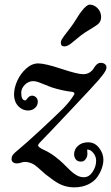

<svg xmlns="http://www.w3.org/2000/svg" viewBox="-20 -702 478 826"><path d="M327.1 -548.8Q316.4 -540 302.5 -528.6Q288.6 -517.1 283.4 -513.2Q278.3 -509.3 271.2 -505.9Q264.2 -502.4 257.3 -502.4Q241.7 -502.4 241.7 -517.6Q241.7 -522.5 243.4 -527.1Q245.1 -531.7 249.5 -538.3Q253.9 -544.9 258.1 -550.5Q262.2 -556.2 270.5 -566.7Q278.8 -577.1 285.2 -585.9Q297.9 -603 310.3 -623.5Q322.8 -644 330.1 -652.8Q352.5 -682.1 366.2 -682.1Q384.3 -682.1 399.7 -666.7Q415 -651.4 415 -628.4Q415 -608.4 399.9 -596.7Q389.2 -588.4 365.2 -574.2Q341.3 -560.1 327.1 -548.8ZM40.5 -296.4Q40.5 -323.7 54.2 -354.2Q67.9 -384.8 92.5 -407Q117.2 -429.2 144 -429.2Q173.8 -429.2 243.7 -406Q313.5 -382.8 337.4 -382.8Q354 -382.8 365.7 -390.4Q377.4 -397.9 382.6 -407.2Q387.7 -416.5 395.5 -424.1Q403.3 -431.6 413.1 -431.6Q424.3 -431.6 431.2 -426.3Q438 -420.9 438 -412.6Q438 -409.7 437.3 -406.2Q436.5 -402.8 434.6 -398.9Q432.6 -395 430.7 -392.1Q428.7 -389.2 425.3 -384.3Q421.9 -379.4 419.7 -376.7Q417.5 -374 412.6 -368.2Q407.7 -362.3 405.8 -359.4Q393.1 -343.8 284.9 -229Q176.8 -114.3 153.8 -91.3Q144 -81.5 144 -76.2Q144 -68.4 170.9 -56.2Q195.3 -44.9 217 -28.3Q238.8 -11.7 253.4 2.9Q268.1 17.6 282 31Q295.9 44.4 310.5 52.5Q325.2 60.5 340.8 60.5Q362.8 60.5 378.2 37.8Q393.6 15.1 393.6 -11.2Q393.6 -28.3 381.8 -43.5Q370.1 -58.6 356.4 -58.6Q355 -58.6 355 -56.4Q355 -54.2 355.5 -49.3Q356 -44.4 356 -42Q356 -35.6 354.5 -29.1Q353 -22.5 346.2 -14.6Q339.4 -6.8 328.1 -6.8Q313 -6.8 305.9 -16.6Q298.8 -26.4 298.8 -38.1Q298.8 -59.6 315.7 -74.7Q332.5 -89.8 358.9 -89.8Q387.7 -89.8 406.2 -65.9Q424.8 -42 424.8 -15.1Q424.8 2.4 418.2 21.7Q411.6 41 398.2 60.1Q384.8 79.1 358.9 91.6Q333 104 298.8 104Q275.9 104 254.4 96.9Q232.9 89.8 209.7 73.2Q186.5 56.6 175.8 47.9Q165 39.1 141.1 17.1Q115.7 -5.4 86.4 -5.4Q80.1 -5.4 70.3 -2.2Q60.5 1 53.2 1Q42.5 1 36.1 -3.9Q29.8 -8.8 29.8 -17.1Q29.8 -28.3 35.4 -35.9Q41 -43.5 59.1 -58.1Q88.4 -82 154.1 -142.8Q219.7 -203.6 252 -235.8Q264.6 -248.5 276.4 -263.2Q288.1 -277.8 294.2 -287.4Q300.3 -296.9 300.3 -298.8Q300.3 -305.7 288.6 -307.1Q246.6 -312 205.6 -325.2Q194.8 -328.6 177 -336.2Q159.2 -343.8 146 -348.4Q132.8 -353 123.5 -353Q102.1 -353 86.7 -337.2Q71.3 -321.3 71.3 -303.2Q71.3 -270 88.9 -270Q91.3 -270 99.4 -280.3Q107.4 -290.5 117.7 -290.5Q127.4 -290.5 135 -283.4Q142.6 -276.4 142.6 -264.2Q142.6 -248.5 130.6 -237.5Q118.7 -226.6 100.6 -226.6Q80.1 -226.6 63.5 -240.7Q40.5 -260.3 40.5 -296.4Z"/></svg>

Font: Cooper*
Style: Italic
Weight: 400
Italic angle: -7°
Designer: Owen Earl
Foundry: indestructible type*
Version: Version 0.001